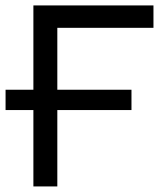

<svg xmlns="http://www.w3.org/2000/svg" viewBox="-20 -670 604 690"><path d="M0 -347.5H100V-650.5H531.5V-570H186V-347.5H452.5V-274.5H186V0H100V-274.5H0Z"/></svg>

Font: Overused Grotesk
Style: Regular
Weight: 450
Version: Version 0.004